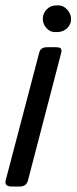

<svg xmlns="http://www.w3.org/2000/svg" viewBox="-34 -680 279 700"><path d="M170.9 -660.2H180.2Q196.8 -660.2 210.9 -645Q225.1 -629.9 225.1 -610.4Q225.1 -590.8 210.4 -576.9Q195.8 -563 173.8 -563H166Q148.9 -563 135.5 -577.4Q122.1 -591.8 122.1 -611.3Q122.1 -630.9 136 -645.5Q149.9 -660.2 170.9 -660.2ZM189 -486.8 67.9 -22Q62 0 38.1 0H8.8Q-19 0 -13.2 -22.9L108.9 -487.8Q113.8 -507.8 136.7 -507.8H169.9Q183.1 -507.8 187.5 -503.4Q191.9 -499 189 -486.8Z"/></svg>

Font: Allan
Style: Regular
Weight: 400
Designer: Anton Koovit
Foundry: Anton Koovit
Version: Version 1.002